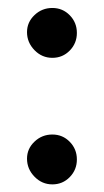

<svg xmlns="http://www.w3.org/2000/svg" viewBox="-20 -451 265 489"><path d="M48.8 -46.9Q48.8 -72.3 67.9 -90.3Q86.9 -108.4 113.3 -108.4Q139.6 -108.4 157.7 -89.8Q175.8 -71.3 175.8 -44.9Q175.8 -18.6 157.7 0Q139.6 18.6 113.3 18.6Q86.9 18.6 67.9 -1Q48.8 -20.5 48.8 -46.9ZM48.8 -369.1Q48.8 -394.5 67.9 -412.6Q86.9 -430.7 113.3 -430.7Q139.6 -430.7 157.7 -412.1Q175.8 -393.6 175.8 -367.2Q175.8 -340.8 157.7 -322.3Q139.6 -303.7 113.3 -303.7Q86.9 -303.7 67.9 -323.2Q48.8 -342.8 48.8 -369.1Z"/></svg>

Font: Crimson
Style: Semibold
Weight: 600
Version: Version 0.8